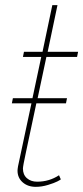

<svg xmlns="http://www.w3.org/2000/svg" viewBox="-20 -720 323 745"><path d="M279 -499H160L126 -339H240L236 -319H121L80 -126Q69 -75 69 -66Q69 -42 84.5 -28.5Q100 -15 124 -15Q171 -15 209 -40L216 -24Q214 -22 202.5 -16Q191 -10 166.5 -2.5Q142 5 119 5Q88 5 68 -12.5Q48 -30 48 -58Q48 -63 50 -75L102 -319H26L30 -339H106L140 -499H69L73 -519H145L183 -700H203L165 -519H283Z"/></svg>

Font: Raleway-v4020 Thin
Style: Italic
Weight: 250
Italic angle: -12°
Designer: Matt McInerney, Pablo Impallari, Rodrigo Fuenzalida
Foundry: Matt McInerney, Pablo Impallari, Rodrigo Fuenzalida
Version: Version 4.020;PS 004.020;hotconv 1.0.88;makeotf.lib2.5.64775